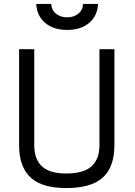

<svg xmlns="http://www.w3.org/2000/svg" viewBox="-20 -946 684 975"><path d="M154 -210Q154 -169 165.5 -141.5Q177 -114 198 -97Q219 -80 249 -72.5Q279 -65 316 -65Q355 -65 386.5 -72.5Q418 -80 439.5 -97Q461 -114 473 -141.5Q485 -169 485 -210V-696H561V-210Q561 -151 545 -109Q529 -67 498 -41Q467 -15 421 -3Q375 9 316 9Q259 9 214.5 -3Q170 -15 139.5 -41Q109 -67 93 -108.5Q77 -150 77 -210V-696H154ZM240 -926Q242 -894 265 -876Q288 -858 321 -858Q354 -858 377 -876Q400 -894 402 -926H478Q475 -866 433 -830Q391 -794 321 -794Q251 -794 209 -830Q167 -866 164 -926Z"/></svg>

Font: Panefresco 400wt
Style: Regular
Weight: 400
Foundry: Campivisivi & Chank Co
Version: Version 1.002